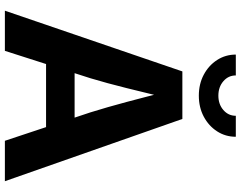

<svg xmlns="http://www.w3.org/2000/svg" viewBox="-120 -867 987 787"><g transform="rotate(90 373.5 -473.5)"><path d="M23.8 0 272.7 -727.5H467.6L722.8 0H557.1L440.5 -351Q419.3 -418.9 397.7 -499.9Q376.1 -580.8 352.2 -676.2H384.5Q361.3 -580.3 341.1 -499Q320.9 -417.6 300.8 -351L188.4 0ZM179.3 -168.8V-285.8H567.3V-168.8ZM372.1 -795Q324.4 -795 286.4 -815.1Q248.3 -835.3 226 -869.8Q203.7 -904.3 203.7 -946.6H289.2Q289.2 -916 312.9 -895.6Q336.6 -875.1 372.1 -875.1Q407.4 -875.1 431 -895.6Q454.6 -916 454.6 -946.6H540.6Q540.6 -904.3 518.4 -869.9Q496.2 -835.5 458.1 -815.2Q420.1 -795 372.1 -795Z"/></g></svg>

Font: Inter Variable LoSnoCo
Style: Regular
Weight: 400
Designer: Rasmus Andersson
Foundry: rsms
Version: Version 4.000;git-a52131595; featfreeze: case,dlig,ss01,ss02